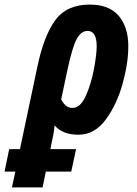

<svg xmlns="http://www.w3.org/2000/svg" viewBox="-112 -578 597 838"><path d="M155 -144 183 -276Q204 -373 223 -408Q242 -443 270 -443Q310 -443 310 -376Q310 -341 298 -276.5Q286 -212 262.5 -159.5Q239 -107 204 -107Q186 -107 174 -118.5Q162 -130 155 -144ZM199 171 220 73H108L112 52Q116 34 120.5 11.5Q125 -11 126 -31Q161 10 230 10Q301 10 349.5 -56Q398 -122 423 -212Q448 -302 448 -376Q448 -460 406 -509Q364 -558 280 -558Q179 -558 129 -489.5Q79 -421 51 -286L-25 73H-72L-92 171H-45L-60 240H74L88 171Z"/></svg>

Font: Noto Sans UI Condensed ExtraBold
Style: Italic
Weight: 800
Width: 3
Designer: Monotype Design Team
Foundry: Monotype Imaging Inc.
Version: 1.001